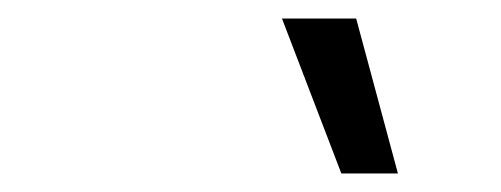

<svg xmlns="http://www.w3.org/2000/svg" viewBox="-20 -770 540 207"><path d="M364 -750 409 -583H348L284 -750Z"/></svg>

Font: Elaine Sans
Style: Italic
Weight: 400
Italic angle: -13°
Designer: Wei Huang
Foundry: Wei Huang
Version: Version 2.001;December 24, 2019;FontCreator 12.0.0.2547 64-b